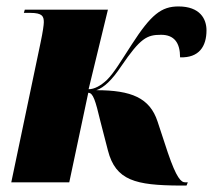

<svg xmlns="http://www.w3.org/2000/svg" viewBox="-20 -566 661 596"><path d="M537 10H559L563 0H555C542 0 528 -13 501 -92L469 -189C445 -262 388 -286 279 -286C303 -294 328 -318 356 -360C416 -448 436 -458 480 -458C521 -458 539 -433 539 -388C598 -386 621 -422 621 -472C621 -507 601 -546 534 -546C481 -546 449 -521 389 -428C354 -374 334 -340 312 -318C293 -300 273 -289 255 -289L315 -536H57L54 -526H74C112 -526 116 -515 116 -497C116 -489 113 -467 106 -434L15 0H195L254 -278C269 -278 276 -255 292 -188L315 -99C339 -5 402 9 537 10Z"/></svg>

Font: Noto Serif Display SemiCondensed Black
Style: Italic
Weight: 900
Width: 4
Italic angle: -12°
Designer: Monotype Design Team
Foundry: Monotype Imaging Inc.
Version: Version 2.009